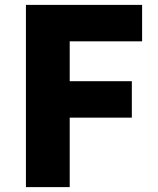

<svg xmlns="http://www.w3.org/2000/svg" viewBox="-20 -765 644 785"><path d="M86 0H265V-284H519V-433H265V-596H561V-745H86Z"/></svg>

Font: Noto Sans CJK TC Black
Style: Regular
Weight: 900
Designer: Ryoko NISHIZUKA 西塚涼子 (kana, bopomofo & ideographs); Paul D. Hunt (Latin, Greek & Cyrillic); Sandoll Communications 산돌커뮤니
Foundry: Adobe
Version: Version 2.004;hotconv 1.0.118;makeotfexe 2.5.65603